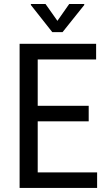

<svg xmlns="http://www.w3.org/2000/svg" viewBox="-20 -927 537 947"><path d="M417.5 -328.6H166V-76.7H459V0H76.7V-710.9H454.1V-633.8H166V-405.3H417.5ZM395.5 -907.2V-902.3L288.6 -768.6H237.8L132.3 -902.3V-907.2H204.6L263.2 -824.2L321.3 -907.2Z"/></svg>

Font: RobotoCondensed-Regular
Style: Regular
Weight: 400
Designer: Google
Version: Version 2.001201; 2014